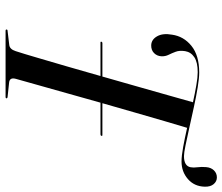

<svg xmlns="http://www.w3.org/2000/svg" viewBox="-76 -742 817 706"><g transform="rotate(90 333.0 -388.5)"><path d="M269.5 -38Q263 -15 283 -13L335 -7.5Q341 -7 341 -3.5Q341 0 335.5 0H93Q88 0 88 -3.5Q88 -7.5 94 -7.5L144.5 -13.5Q160.5 -15 167.5 -37Q177 -66 191.2 -114.8Q205.5 -163.5 223.2 -224Q241 -284.5 259 -349H136Q132 -349 133 -352.5Q134 -356 138 -356H261Q280 -422 298 -485.8Q316 -549.5 331 -602.2Q346 -655 355.5 -689Q321.5 -696.5 292.5 -701.5Q263.5 -706.5 245 -706.5Q208.5 -706.5 189.8 -694Q171 -681.5 167.5 -660Q164.5 -639.5 169.8 -625.5Q175 -611.5 181 -599.5Q187 -587.5 186.5 -573Q185.5 -556.5 174.5 -545.8Q163.5 -535 145.5 -535.5Q124.5 -536.5 112.8 -557.5Q101 -578.5 107 -612Q113 -655 148.2 -683.5Q183.5 -712 246 -712Q266.5 -712 300.2 -706.5Q334 -701 372.8 -692.5Q411.5 -684 448.5 -675.8Q485.5 -667.5 513.5 -661.8Q541.5 -656 553.5 -656Q590 -656 594.5 -680.5Q596.5 -691 594.5 -705.8Q592.5 -720.5 594 -737.5Q595.5 -755.5 606 -766.2Q616.5 -777 632 -777Q646.5 -777 656.5 -765.2Q666.5 -753.5 666 -732.5Q665 -694 638 -670.5Q611 -647 573.5 -647Q553 -647 520 -653Q487 -659 449.5 -667.5Q439.5 -634.5 425 -585Q410.5 -535.5 393.5 -476.2Q376.5 -417 359 -356H476Q480 -356 479 -352.5Q478 -349 473.5 -349H357Q339 -284.5 321.8 -223.8Q304.5 -163 291 -114.5Q277.5 -66 269.5 -38Z"/></g></svg>

Font: Fraunces 144pt
Style: Italic
Weight: 400
Italic angle: -16°
Version: Version 1.000;[b76b70a41]